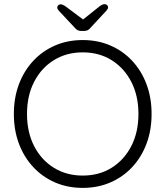

<svg xmlns="http://www.w3.org/2000/svg" viewBox="-20 -905 806 935"><path d="M718.2 -350Q718.2 -271.2 693.6 -205.5Q669 -139.8 623.9 -91.4Q578.8 -43 517.4 -16.5Q456 10 382.8 10Q309.5 10 248.2 -16.5Q187 -43 141.9 -91.4Q96.8 -139.8 72.1 -205.5Q47.5 -271.2 47.5 -350Q47.5 -428.8 72.1 -494.5Q96.8 -560.2 141.9 -608.6Q187 -657 248.2 -683.5Q309.5 -710 382.8 -710Q456 -710 517.4 -683.5Q578.8 -657 623.9 -608.6Q669 -560.2 693.6 -494.5Q718.2 -428.8 718.2 -350ZM654.2 -350Q654.2 -438.8 619.4 -506.4Q584.5 -574 523.6 -612Q462.8 -650 382.8 -650Q303.5 -650 242.2 -612Q181 -574 146.2 -506.5Q111.5 -439 111.5 -350Q111.5 -261.2 146.2 -193.6Q181 -126 242.2 -88Q303.5 -50 382.8 -50Q462.8 -50 523.6 -88Q584.5 -126 619.4 -193.6Q654.2 -261.2 654.2 -350ZM391.8 -804.8 374 -801.8 462.5 -872.2Q470.5 -878.8 477.2 -881.8Q484 -884.8 489.5 -884.8Q496.8 -884.8 501.5 -880.1Q506.2 -875.5 506.2 -869.5Q506.2 -865.5 504.4 -861.8Q502.5 -858 498 -853L421.5 -770.5Q415.2 -761.8 407.2 -758Q399.2 -754.2 388.2 -754.2H376.8Q365.8 -754.2 358.1 -758Q350.5 -761.8 343.5 -770.5L267 -852.2Q262.5 -857.2 260.6 -861Q258.8 -864.8 258.8 -868.8Q258.8 -874.8 263.6 -879.4Q268.5 -884 275.5 -884Q285.8 -884 302.5 -871.5Z"/></svg>

Font: Quicksand Variable Light
Style: Regular
Weight: 300
Designer: Andrew Paglinawan
Foundry: Andrew Paglinawan
Version: Version 3.004